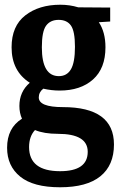

<svg xmlns="http://www.w3.org/2000/svg" viewBox="-20 -530 502 812"><path d="M157 -330Q157 -208 229 -208Q263 -208 280 -237Q297 -266 297 -332Q297 -398 280 -422Q263 -446 228 -446Q193 -446 175 -421.5Q157 -397 157 -330ZM225 36Q166 36 128 20Q103 47 103 92Q103 194 234 194Q351 194 351 112Q351 36 225 36ZM235 -510Q275 -510 311 -499L446 -498V-439L398 -436Q426 -394 426 -330Q426 -241 373.5 -194Q321 -147 232 -147Q198 -147 163 -155Q144 -140 144 -118Q144 -77 246 -77Q462 -77 462 81Q462 169 404.5 215.5Q347 262 234 262Q121 262 65.5 217Q10 172 10 95Q10 11 73 -28Q62 -52 62 -82Q62 -142 106 -180Q29 -229 29 -330Q29 -420 87 -465Q145 -510 235 -510Z"/></svg>

Font: ArsenalBold
Style: Bold
Weight: 700
Designer: Andrij Shevchenko
Foundry: Stairsfor.com
Version: Version 1.000